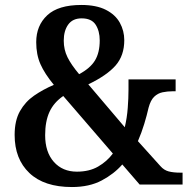

<svg xmlns="http://www.w3.org/2000/svg" viewBox="-20 -744 767 774"><path d="M270 10Q158 10 98.5 -46.5Q39 -103 39 -200Q39 -258 60.5 -296Q82 -334 117.5 -358.5Q153 -383 197 -402Q160 -447 143 -485.5Q126 -524 126 -574Q126 -641 170.5 -682.5Q215 -724 308 -724Q368 -724 406.5 -704.5Q445 -685 463 -652.5Q481 -620 481 -582Q481 -520 446 -480Q411 -440 336 -404L483 -231Q492 -269 495 -309Q498 -349 498 -382V-424H688V-376H675Q655 -376 635.5 -372Q616 -368 601.5 -354Q587 -340 579 -310Q572 -279 561.5 -244.5Q551 -210 536 -175L627 -74Q641 -58 660 -53Q679 -48 707 -48H716V0H543L473 -81Q440 -43 390 -16.5Q340 10 270 10ZM299 -445Q344 -469 363 -500.5Q382 -532 382 -581Q382 -619 365.5 -644.5Q349 -670 309 -670Q273 -670 255 -645Q237 -620 237 -580Q237 -544 252 -513.5Q267 -483 299 -445ZM290 -52Q340 -52 375.5 -72.5Q411 -93 435 -125L235 -357Q197 -331 179.5 -293Q162 -255 162 -199Q162 -131 197 -91.5Q232 -52 290 -52Z"/></svg>

Font: Noto Serif Thai SemiCondensed SemiBold
Style: Regular
Weight: 600
Width: 4
Designer: Monotype Design Team
Foundry: Monotype Imaging Inc.
Version: Version 2.002; ttfautohint (v1.8.4.7-5d5b)